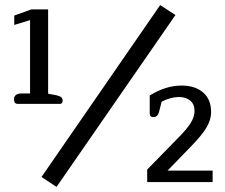

<svg xmlns="http://www.w3.org/2000/svg" viewBox="-20 -715 885 754"><path d="M143 -20 609 -695 669 -656 202 19ZM35 -325Q35 -336 42.5 -342Q50 -348 64 -348H98V-636L36 -617V-654L103 -678H169V-347L201 -341Q215 -338 220.5 -333Q226 -328 226 -320Q226 -307 215 -307H50Q35 -307 35 -325ZM558 -49 681 -175Q713 -207 728.5 -231.5Q744 -256 744 -279Q744 -306 727 -320Q710 -334 683 -334Q651 -334 615 -316L607 -285Q603 -267 597.5 -261Q592 -255 582 -255Q568 -255 568 -270V-340Q631 -379 693 -379Q746 -379 777.5 -352Q809 -325 809 -275Q809 -244 790.5 -213.5Q772 -183 731 -141L638 -45H815V0H558Z"/></svg>

Font: Maitree Medium
Style: Regular
Weight: 500
Designer: CadsonDemak Team
Foundry: CadsonDemak
Version: Version 1.000